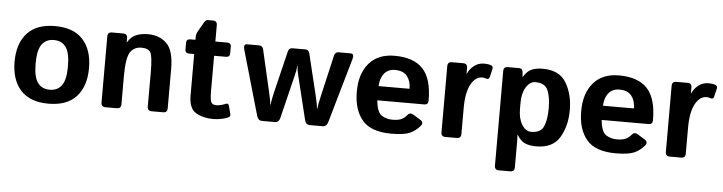

<svg xmlns="http://www.w3.org/2000/svg" viewBox="-49 -885 4943 1312"><g transform="rotate(5 2422.0 -229.0)"><path d="M39.1 -256.3Q39.1 -380.9 103.3 -451.7Q167.5 -522.5 294.4 -522.5Q421.4 -522.5 485.6 -451.7Q549.8 -380.9 549.8 -256.3Q549.8 -131.8 485.6 -61Q421.4 9.8 294.4 9.8Q167.5 9.8 103.3 -61Q39.1 -131.8 39.1 -256.3ZM183.6 -256.3Q183.6 -163.6 212.2 -124.8Q240.7 -85.9 294.4 -85.9Q348.1 -85.9 376.7 -124.8Q405.3 -163.6 405.3 -256.3Q405.3 -349.1 376.7 -387.9Q348.1 -426.8 294.4 -426.8Q240.7 -426.8 212.2 -387.9Q183.6 -349.1 183.6 -256.3Z M684.6 0Q655.3 0 655.3 -29.3V-483.4Q655.3 -512.7 684.6 -512.7H761.7Q791 -512.7 791 -483.4V-455.1H793Q815.4 -493.7 850.1 -508.1Q884.8 -522.5 933.6 -522.5Q1009.8 -522.5 1059.6 -474.6Q1109.4 -426.8 1109.4 -299.8V-29.3Q1109.4 0 1080.1 0H1002Q972.7 0 972.7 -29.3V-264.6Q972.7 -371.1 958 -398.9Q943.4 -426.8 895 -426.8Q843.8 -426.8 817.9 -387Q792 -347.2 792 -221.7V-29.3Q792 0 762.7 0Z M1224.1 -415Q1195.3 -415 1195.3 -439.5V-488.3Q1195.3 -512.7 1224.1 -512.7H1257.3V-529.8Q1257.3 -551.8 1267.6 -569.8L1305.2 -635.7Q1315.9 -654.3 1330.6 -654.3H1364.7Q1394 -654.3 1394 -625V-512.7H1473.1Q1502 -512.7 1502 -488.3V-439.5Q1502 -415 1473.1 -415H1394V-172.9Q1394 -123 1401.1 -101.3Q1408.2 -79.6 1438 -79.6Q1453.1 -79.6 1472.2 -84.7Q1491.2 -89.8 1502 -94.7Q1519 -102.5 1524.4 -83.5L1539.1 -27.8Q1543.5 -11.2 1526.4 -3.4Q1510.3 3.9 1482.2 10Q1454.1 16.1 1425.8 16.1Q1356 16.1 1306.6 -12.7Q1257.3 -41.5 1257.3 -131.3V-415Z M1595.7 -474.6Q1585 -512.7 1611.8 -512.7H1694.3Q1717.8 -512.7 1723.6 -487.8L1789.6 -201.7Q1795.4 -176.8 1799.8 -153.8Q1804.2 -130.9 1805.2 -116.2H1808.1Q1809.1 -130.9 1813.5 -154.5Q1817.9 -178.2 1823.7 -201.7L1893.1 -487.8Q1898.9 -512.7 1922.4 -512.7H2011.2Q2034.7 -512.7 2040.5 -487.8L2109.9 -201.7Q2115.7 -178.2 2120.1 -154.5Q2124.5 -130.9 2125.5 -116.2H2128.4Q2129.4 -130.9 2133.8 -153.8Q2138.2 -176.8 2144 -201.7L2210 -487.8Q2215.8 -512.7 2239.3 -512.7H2321.8Q2348.6 -512.7 2337.9 -474.6L2210.9 -32.7Q2201.7 0 2175.3 0H2086.9Q2059.1 0 2051.3 -32.7L1980.5 -322.3Q1974.1 -347.2 1971.4 -362.3Q1968.8 -377.4 1967.8 -396H1965.8Q1964.8 -377.4 1962.2 -362.3Q1959.5 -347.2 1953.1 -322.3L1882.3 -32.7Q1874.5 0 1846.7 0H1758.3Q1731.9 0 1722.7 -32.7Z M2386.7 -256.3Q2386.7 -379.9 2448.5 -451.2Q2510.3 -522.5 2623 -522.5Q2753.9 -522.5 2817.4 -455.1Q2880.9 -387.7 2880.9 -238.3Q2880.9 -209 2853.5 -209H2531.2Q2539.1 -127.9 2571.3 -106.9Q2603.5 -85.9 2646 -85.9Q2686.5 -85.9 2708 -96.7Q2729.5 -107.4 2744.1 -126Q2760.7 -147.5 2785.2 -132.8L2834 -103Q2862.8 -85.4 2842.3 -61Q2812.5 -25.4 2772.5 -7.8Q2732.4 9.8 2646 9.8Q2505.9 9.8 2446.3 -61.5Q2386.7 -132.8 2386.7 -256.3ZM2531.7 -306.6H2744.1Q2744.1 -359.4 2717.8 -392.8Q2691.4 -426.3 2633.8 -426.3Q2587.9 -426.3 2561 -394.3Q2534.2 -362.3 2531.7 -306.6Z M3016.6 0Q2987.3 0 2987.3 -29.3V-483.4Q2987.3 -512.7 3016.6 -512.7H3093.8Q3123 -512.7 3123 -483.4V-443.4H3125Q3137.7 -474.6 3167.5 -498.5Q3197.3 -522.5 3237.8 -522.5Q3265.6 -522.5 3283.7 -515.6Q3300.8 -509.3 3296.9 -492.2L3283.2 -434.1Q3278.8 -414.6 3256.8 -422.4Q3244.1 -426.8 3232.4 -426.8Q3185.5 -426.8 3154.8 -370.6Q3124 -314.5 3124 -207V-29.3Q3124 0 3094.7 0Z M3400.4 195.3Q3371.1 195.3 3371.1 166V-483.4Q3371.1 -512.7 3400.4 -512.7H3477.5Q3502 -512.7 3503.9 -483.4L3505.9 -455.1H3507.8Q3533.2 -497.1 3564.5 -509.8Q3595.7 -522.5 3639.6 -522.5Q3754.4 -522.5 3801 -443.1Q3847.7 -363.8 3847.7 -256.3Q3847.7 -148.9 3801 -69.6Q3754.4 9.8 3639.6 9.8Q3595.7 9.8 3564.5 -2.9Q3533.2 -15.6 3507.8 -57.6H3505.9Q3507.8 -38.1 3507.8 -18.6V166Q3507.8 195.3 3478.5 195.3ZM3507.8 -234.4Q3507.8 -168.5 3533.9 -127.2Q3560.1 -85.9 3596.7 -85.9Q3662.6 -85.9 3682.9 -132.1Q3703.1 -178.2 3703.1 -256.3Q3703.1 -334.5 3682.9 -380.6Q3662.6 -426.8 3596.7 -426.8Q3560.1 -426.8 3533.9 -385.5Q3507.8 -344.2 3507.8 -278.3Z M3925.8 -256.3Q3925.8 -379.9 3987.5 -451.2Q4049.3 -522.5 4162.1 -522.5Q4293 -522.5 4356.4 -455.1Q4419.9 -387.7 4419.9 -238.3Q4419.9 -209 4392.6 -209H4070.3Q4078.1 -127.9 4110.4 -106.9Q4142.6 -85.9 4185.1 -85.9Q4225.6 -85.9 4247.1 -96.7Q4268.6 -107.4 4283.2 -126Q4299.8 -147.5 4324.2 -132.8L4373 -103Q4401.9 -85.4 4381.3 -61Q4351.6 -25.4 4311.5 -7.8Q4271.5 9.8 4185.1 9.8Q4044.9 9.8 3985.4 -61.5Q3925.8 -132.8 3925.8 -256.3ZM4070.8 -306.6H4283.2Q4283.2 -359.4 4256.8 -392.8Q4230.5 -426.3 4172.9 -426.3Q4127 -426.3 4100.1 -394.3Q4073.2 -362.3 4070.8 -306.6Z M4555.7 0Q4526.4 0 4526.4 -29.3V-483.4Q4526.4 -512.7 4555.7 -512.7H4632.8Q4662.1 -512.7 4662.1 -483.4V-443.4H4664.1Q4676.8 -474.6 4706.5 -498.5Q4736.3 -522.5 4776.9 -522.5Q4804.7 -522.5 4822.8 -515.6Q4839.8 -509.3 4835.9 -492.2L4822.3 -434.1Q4817.9 -414.6 4795.9 -422.4Q4783.2 -426.8 4771.5 -426.8Q4724.6 -426.8 4693.8 -370.6Q4663.1 -314.5 4663.1 -207V-29.3Q4663.1 0 4633.8 0Z"/></g></svg>

Font: Istok Web
Style: Bold
Weight: 700
Designer: Andrey V. Panov
Foundry: Andrey V. Panov
Version: Version 1.0.2g